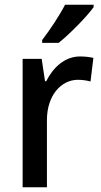

<svg xmlns="http://www.w3.org/2000/svg" viewBox="-20 -786 424 806"><path d="M373 -756V-766H253C230 -721 190 -661 157 -618V-606H226C272 -642 346 -718 373 -756ZM316 -549C252 -549 203 -503 174 -445H169L155 -539H75V0H177V-282C177 -386 237 -451 307 -451C326 -451 345 -448 360 -444L372 -543C355 -547 334 -549 316 -549Z"/></svg>

Font: Noto Sans Khmer SemiCondensed Medium
Style: Regular
Weight: 500
Width: 4
Designer: Danh Hong and the Monotype Design Team
Foundry: Monotype Imaging Inc.
Version: Version 2.004